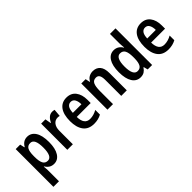

<svg xmlns="http://www.w3.org/2000/svg" viewBox="43 -1669 2817 2817"><g transform="rotate(-45 1452.0 -260.0)"><path d="M313 -553Q394 -553 441 -481Q488 -409 488 -271Q488 -137 441.5 -63.5Q395 10 315 10Q270 10 237.5 -11Q205 -32 183 -69H177Q180 -44 181.5 -23.5Q183 -3 183 11V240H68V-543H161L177 -471H183Q229 -553 313 -553ZM281 -456Q229 -456 206 -415.5Q183 -375 183 -287V-265Q183 -175 206 -131.5Q229 -88 282 -88Q371 -88 371 -271Q371 -363 349.5 -409.5Q328 -456 281 -456Z M835 -553Q844 -553 855.5 -551.5Q867 -550 879 -547L869 -430Q861 -433 849.5 -434.5Q838 -436 831 -436Q777 -436 744 -394Q711 -352 711 -280V0H596V-543H685L701 -451H707Q726 -493 758 -523Q790 -553 835 -553Z M1127 -552Q1222 -552 1273 -485.5Q1324 -419 1324 -309V-243H1035Q1038 -83 1155 -83Q1228 -83 1300 -124V-27Q1233 10 1147 10Q1033 10 977 -64.5Q921 -139 921 -268Q921 -406 975 -479Q1029 -552 1127 -552ZM1127 -463Q1088 -463 1064 -430.5Q1040 -398 1037 -326H1215Q1215 -386 1193.5 -424.5Q1172 -463 1127 -463Z M1675 -553Q1748 -553 1789 -505Q1830 -457 1830 -360V0H1715V-332Q1715 -392 1698 -422.5Q1681 -453 1642 -453Q1587 -453 1565.5 -409Q1544 -365 1544 -268V0H1429V-543H1519L1533 -473H1540Q1561 -514 1597 -533.5Q1633 -553 1675 -553Z M2111 10Q2028 10 1981.5 -63Q1935 -136 1935 -271Q1935 -406 1981.5 -479.5Q2028 -553 2109 -553Q2153 -553 2187 -532Q2221 -511 2243 -473H2248Q2246 -496 2243.5 -518.5Q2241 -541 2241 -562V-760H2356V0H2264L2247 -65H2241Q2218 -29 2187.5 -9.5Q2157 10 2111 10ZM2144 -86Q2196 -86 2219 -127Q2242 -168 2243 -252V-279Q2243 -368 2220 -411Q2197 -454 2143 -454Q2098 -454 2075.5 -407Q2053 -360 2053 -271Q2053 -86 2144 -86Z M2670 -552Q2765 -552 2816 -485.5Q2867 -419 2867 -309V-243H2578Q2581 -83 2698 -83Q2771 -83 2843 -124V-27Q2776 10 2690 10Q2576 10 2520 -64.5Q2464 -139 2464 -268Q2464 -406 2518 -479Q2572 -552 2670 -552ZM2670 -463Q2631 -463 2607 -430.5Q2583 -398 2580 -326H2758Q2758 -386 2736.5 -424.5Q2715 -463 2670 -463Z"/></g></svg>

Font: Noto Sans Malayalam Condensed SemiBold
Style: Regular
Weight: 600
Width: 3
Designer: Jelle Bosma - Monotype Design Team
Foundry: Monotype Imaging Inc.
Version: Version 2.104; ttfautohint (v1.8.4.7-5d5b)